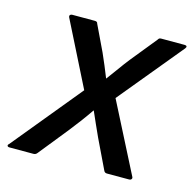

<svg xmlns="http://www.w3.org/2000/svg" viewBox="-98 -569 656 649"><g transform="rotate(15 230.0 -244.0)"><path d="M-11 0Q-17 0 -18.5 -3.5Q-20 -7 -15 -11L183 -252L70 -477Q68 -482 70.5 -485Q73 -488 78 -488H157Q166 -488 167 -481L210 -391Q219 -371 227.5 -350.5Q236 -330 244 -310H245Q260 -330 275 -351Q290 -372 305 -391L378 -481Q381 -486 383.5 -487Q386 -488 390 -488H471Q477 -488 478.5 -485Q480 -482 476 -477L292 -254L416 -11Q418 -7 415.5 -3.5Q413 0 408 0H330Q322 0 319 -7L270 -109Q260 -130 251 -151Q242 -172 232 -194H231Q216 -172 200 -150.5Q184 -129 168 -109L86 -7Q81 0 73 0Z"/></g></svg>

Font: Sofia Sans Semi Condensed Medium
Style: Italic
Weight: 500
Italic angle: -9°
Version: Version 4.100